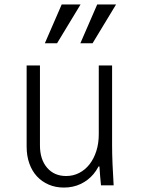

<svg xmlns="http://www.w3.org/2000/svg" viewBox="-20 -835 640 865"><path d="M485 -180V-540H425V-230Q425 -189 414 -154.5Q403 -120 383.5 -95Q364 -70 337 -56Q310 -42 278 -42Q224 -42 192 -79.5Q160 -117 160 -180V-540H100V-175Q100 -133 112 -99Q124 -65 146 -41Q168 -17 199 -3.5Q230 10 268 10Q309 10 343 -6Q377 -22 401 -50.5Q425 -79 438.5 -120Q452 -161 452 -210L398 -85H428Q429 -64 431 -43Q433 -22 435 0H492Q489 -48 487 -95Q485 -142 485 -180ZM343 -815H258L182 -640H237ZM503 -815H418L342 -640H397Z"/></svg>

Font: CommitMonoV142 ExtLt
Style: Regular
Weight: 200
Monospace: yes
Designer: Eigil Nikolajsen
Foundry: Eigil Nikolajsen
Version: Version 1.142